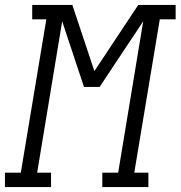

<svg xmlns="http://www.w3.org/2000/svg" viewBox="-60 -755 729 775"><path d="M-40 0V-58H24L127 -677H70V-735H232L321 -468L498 -735H649V-677H585L482 -58H539V0H353V-58H417L518 -669L342 -404H279L191 -669L90 -58H146V0Z"/></svg>

Font: Iosevka Slab Light Extended
Style: Italic
Weight: 300
Width: 7
Italic angle: -9°
Monospace: yes
Designer: Belleve Invis
Foundry: Belleve Invis
Version: Version 11.1.0; ttfautohint (v1.8.3)